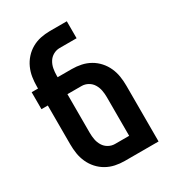

<svg xmlns="http://www.w3.org/2000/svg" viewBox="-178 -838 855 941"><g transform="rotate(-30 250.0 -367.5)"><path d="M441 0H250Q223 0 197 -5.5Q171 -11 148 -24Q125 -37 107 -57Q89 -77 78 -101.5Q67 -126 63 -152Q59 -178 59 -205V-424H23V-520H59V-530Q59 -557 63 -583Q67 -609 78 -633.5Q89 -658 107 -678Q125 -698 148 -711Q171 -724 197 -729.5Q223 -735 250 -735H346V-639H250Q231 -639 214 -629.5Q197 -620 187 -603.5Q177 -587 173.5 -568Q170 -549 170 -530V-520H250Q277 -520 303 -514.5Q329 -509 352 -496Q375 -483 393 -463Q411 -443 422 -418.5Q433 -394 437 -368Q441 -342 441 -315ZM250 -96H330V-315Q330 -334 326.5 -353Q323 -372 313 -388.5Q303 -405 286 -414.5Q269 -424 250 -424H170V-205Q170 -186 173.5 -167Q177 -148 187 -131.5Q197 -115 214 -105.5Q231 -96 250 -96Z"/></g></svg>

Font: Iosevka Fixed
Style: Bold
Weight: 700
Monospace: yes
Designer: Belleve Invis
Foundry: Belleve Invis
Version: Version 32.3.0